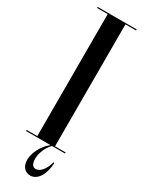

<svg xmlns="http://www.w3.org/2000/svg" viewBox="-230 -730 707 938"><g transform="rotate(30 123.0 -261.0)"><path d="M233 -700H13V-694H73V-6H13V0H149.5V1C112.8 29.8 88 80 88 118.5C88 154.5 108 178.5 138.5 178.5C178.5 178.5 207 134.5 211 68.5L206 64C195 108 171 137.5 146 137.5C128 137.5 119 120 119 96C119 66.5 132.5 27 158.5 1V0H233V-6H173V-694H233Z"/></g></svg>

Font: Picaflor 72 pt
Style: Regular
Weight: 400
Designer: Ariel Martín Pérez
Foundry: Tunera Type Foundry
Version: Version 1.000;hotconv 1.0.109;makeotfexe 2.5.65596